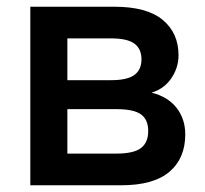

<svg xmlns="http://www.w3.org/2000/svg" viewBox="-20 -550 610 570"><path d="M70 -530H320Q416 -530 463 -491Q510 -452 510 -386Q510 -349 488.5 -317.5Q467 -286 430 -275Q478 -263 504 -230Q530 -197 530 -151Q530 -80 483 -40Q436 0 340 0H70ZM420 -161Q420 -195 398.5 -210.5Q377 -226 325 -226H180V-94H325Q377 -94 398.5 -110.5Q420 -127 420 -161ZM400 -374Q400 -405 379 -420.5Q358 -436 310 -436H180V-312H310Q358 -312 379 -327.5Q400 -343 400 -374Z"/></svg>

Font: .
Style: 
Weight: 500
Designer: A.Korolkova, Vitaly Kuzmin
Foundry: ParaType Ltd
Version: Version 1.000; Glyphs 3.2, build 3192.0